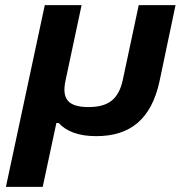

<svg xmlns="http://www.w3.org/2000/svg" viewBox="-20 -520 702 746"><path d="M3 206H146L199 -42H208C237 -11 282 9 354 9C485 9 568 -56 600 -205L662 -500H519L457 -209C441 -137 404 -104 324 -104C243 -104 219 -137 235 -209L297 -500H154Z"/></svg>

Font: LT Wave Bold
Style: Italic
Weight: 700
Designer: Daniel Lyons
Version: Version 2.5 (Glyphs App)